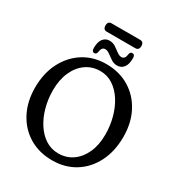

<svg xmlns="http://www.w3.org/2000/svg" viewBox="-221 -1098 1160 1251"><g transform="rotate(30 359.0 -472.5)"><path d="M353.5 -709.5Q452.5 -709.5 527.5 -664Q602.5 -618.5 644.5 -538.2Q686.5 -458 686.5 -353.5Q686.5 -245.5 645 -163.2Q603.5 -81 529.8 -35Q456 11 359.5 11Q261 11 186.2 -34Q111.5 -79 69.2 -159.5Q27 -240 27 -345.5Q27 -452.5 69 -534.5Q111 -616.5 184.5 -663Q258 -709.5 353.5 -709.5ZM577 -307.5Q577 -373.5 560.5 -435Q544 -496.5 513 -545Q482 -593.5 439 -622Q396 -650.5 343 -650.5Q282 -650.5 235.5 -617.5Q189 -584.5 162.8 -525.5Q136.5 -466.5 136.5 -388Q136.5 -322.5 153 -261.5Q169.5 -200.5 200.5 -152.2Q231.5 -104 274.8 -76Q318 -48 371.5 -48Q432 -48 478.2 -80.5Q524.5 -113 550.8 -171.2Q577 -229.5 577 -307.5ZM417.5 -735.5Q392.5 -735.5 371.8 -749.2Q351 -763 333.2 -776.5Q315.5 -790 299 -790Q272 -790 267.5 -750Q263.5 -731.5 248.5 -731.5Q229.5 -731.5 229.5 -759.5Q229.5 -805.5 247.8 -828.8Q266 -852 295.5 -852Q321 -852 341.5 -838.5Q362 -825 379.8 -811.2Q397.5 -797.5 414.5 -797.5Q441.5 -797.5 445.5 -837.5Q449 -856 465 -856Q484 -856 484 -828Q484 -781.5 465.5 -758.5Q447 -735.5 417.5 -735.5ZM222 -924.5Q222 -956 250 -956H464Q492 -956 492 -924.5Q492 -893 464 -893H250Q222 -893 222 -924.5Z"/></g></svg>

Font: Fraunces 144pt S100
Style: Regular
Weight: 400
Version: Version 1.000; ttfautohint (v1.8.3)